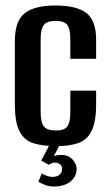

<svg xmlns="http://www.w3.org/2000/svg" viewBox="-20 -524 398 699"><path d="M185 8Q134 8 100.5 -3Q67 -14 50.5 -47Q34 -80 34 -145V-373Q34 -448 70 -476Q106 -504 182 -504Q258 -504 294 -477Q330 -450 330 -379V-310H236V-383Q236 -418 225 -433Q214 -448 182 -448Q151 -448 139.5 -433Q128 -418 128 -383V-116Q128 -79 139.5 -64Q151 -49 184 -49Q214 -49 225 -63.5Q236 -78 236 -116V-194H330V-145Q330 -81 313.5 -47.5Q297 -14 264.5 -3Q232 8 185 8ZM175 155Q157 155 142 148.5Q127 142 120 138L132 107Q138 112 150 116Q162 120 171 120Q188 120 197 112Q206 104 206 91Q206 80 198.5 74Q191 68 180 68Q173 68 167.5 70.5Q162 73 158 76L130 61L162 0H199L172 52L166 49Q173 45 182 42.5Q191 40 202 40Q229 40 244 56.5Q259 73 259 91Q259 118 237 136.5Q215 155 175 155Z"/></svg>

Font: Alumni Sans Thin SemiBold
Style: Regular
Weight: 600
Version: Version 1.018